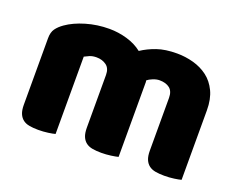

<svg xmlns="http://www.w3.org/2000/svg" viewBox="-87 -656 1020 819"><g transform="rotate(20 423.0 -246.5)"><path d="M285 -501Q326 -501 365.5 -489.5Q405 -478 434 -455Q464 -475 501.5 -488Q539 -501 592 -501Q630 -501 666.5 -491Q703 -481 731.5 -459.5Q760 -438 777 -402.5Q794 -367 794 -316V-1Q784 2 762.5 5Q741 8 718 8Q696 8 678.5 5Q661 2 649 -7Q637 -16 630.5 -31.5Q624 -47 624 -72V-311Q624 -341 607 -354.5Q590 -368 561 -368Q547 -368 531 -361.5Q515 -355 507 -348Q508 -344 508 -340.5Q508 -337 508 -334V-1Q497 2 475.5 5Q454 8 432 8Q410 8 392.5 5Q375 2 363 -7Q351 -16 344.5 -31.5Q338 -47 338 -72V-311Q338 -341 319.5 -354.5Q301 -368 275 -368Q257 -368 244 -362.5Q231 -357 222 -352V-1Q212 2 190.5 5Q169 8 146 8Q124 8 106.5 5Q89 2 77 -7Q65 -16 58.5 -31.5Q52 -47 52 -72V-374Q52 -401 63.5 -417Q75 -433 95 -447Q129 -471 179.5 -486Q230 -501 285 -501Z"/></g></svg>

Font: Baloo Bhai
Style: Regular
Weight: 400
Designer: Supriya Tembe, Noopur Datye and Ek Type
Foundry: Ek Type
Version: Version 1.443;PS 1.000;hotconv 16.6.51;makeotf.lib2.5.65220;